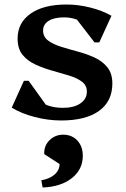

<svg xmlns="http://www.w3.org/2000/svg" viewBox="-20 -521 559 851"><path d="M251 13Q193 13 133.5 -2.5Q74 -18 32 -44L86 -163H107L183 -57Q216 -43 259 -43Q307 -43 336 -62.5Q365 -82 365 -115Q365 -143 342.5 -159.5Q320 -176 285 -186.5Q250 -197 211 -208Q172 -219 137 -235Q102 -251 80 -278Q58 -305 58 -350Q58 -420 115.5 -460.5Q173 -501 275 -501Q327 -501 380.5 -487.5Q434 -474 474 -451L420 -333H399L321 -434Q294 -444 264 -444Q220 -444 195.5 -428.5Q171 -413 171 -386Q171 -358 193 -341.5Q215 -325 250 -314Q285 -303 324.5 -292.5Q364 -282 399 -266Q434 -250 456 -222.5Q478 -195 478 -151Q478 -72 419 -29.5Q360 13 251 13ZM169 310 163 278Q200 272 222 252.5Q244 233 244 206L176 162V157Q176 123 200.5 99.5Q225 76 260 76Q299 76 323 102Q347 128 347 170Q347 230 298.5 268.5Q250 307 169 310Z"/></svg>

Font: Platypi Medium
Style: Regular
Weight: 500
Designer: David Sargent
Foundry: Bolt Cutter Type
Version: Version 1.200; ttfautohint (v1.8.4.7-5d5b)